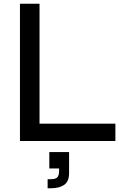

<svg xmlns="http://www.w3.org/2000/svg" viewBox="-20 -749 633 1020"><path d="M86 0V-729H190V-75L173 -92H593V0ZM233 251V203H250Q276 203 285 192.5Q294 182 294 159V146H242V59H347V171Q347 215 321 233Q295 251 253 251Z"/></svg>

Font: BDO Grotesk
Style: Regular
Weight: 400
Designer: Deni Anggara
Foundry: Lokal Container
Version: Version 2.000